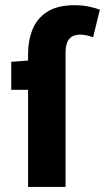

<svg xmlns="http://www.w3.org/2000/svg" viewBox="-20 -733 412 753"><path d="M90.1 0V-521.8Q90.1 -574.6 107.7 -617.9Q125.4 -661.2 165.5 -686.9Q205.7 -712.6 272.6 -712.6Q304.1 -712.6 329.9 -706.9Q355.8 -701.3 371.6 -694.9L345.1 -586.9Q317.6 -597.2 293.7 -597.2Q266.9 -597.2 252 -580.8Q237.1 -564.4 237.1 -526.1V0ZM24.1 -380.8V-490.5L98.4 -496.1H221.1V-380.8Z"/></svg>

Font: SourceSans3VF
Style: Regular
Weight: 200
Designer: Paul D. Hunt
Foundry: Adobe
Version: Version 3.052;hotconv 1.1.0;makeotfexe 2.6.0